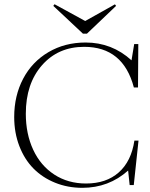

<svg xmlns="http://www.w3.org/2000/svg" viewBox="-20 -878 712 911"><path d="M373.5 -718.3 232.9 -850.1 238.8 -857.9 384.3 -778.3 525.4 -857.4 530.8 -850.1 392.6 -718.3ZM370.6 13.2Q301.3 13.2 241.5 -11Q181.6 -35.2 138.9 -78.4Q96.2 -121.6 71.8 -184.8Q47.4 -248 47.4 -322.8Q47.4 -423.8 89.8 -504.4Q132.3 -585 210 -630.6Q287.6 -676.3 386.2 -676.3Q511.2 -676.3 604 -591.8L616.7 -668.9H636.2L634.8 -462.9H615.2Q564.5 -655.8 379.4 -655.8Q255.9 -655.8 179.2 -568.4Q102.5 -481 102.5 -338.4Q102.5 -242.7 137.5 -167.5Q172.4 -92.3 237.5 -49.8Q302.7 -7.3 388.2 -7.3Q484.4 -7.3 543.7 -60.1Q603 -112.8 617.7 -210.9H637.2L614.7 0H595.2L587.9 -68.8Q496.1 13.2 370.6 13.2Z"/></svg>

Font: Elstob ExtraLight
Style: Regular
Weight: 200
Designer: Peter S. Baker
Version: Version 1.015